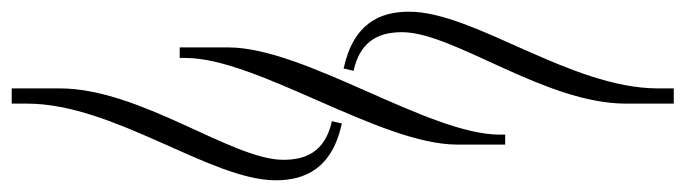

<svg xmlns="http://www.w3.org/2000/svg" viewBox="-29 -387 1171 328"><path d="M1122 -210V-236H1095C946 -236 781 -367 670 -367C621 -367 575 -348 558 -270L575 -266C587 -321 623 -332 658 -332C746 -332 902 -210 1040 -210ZM-9 -210H17C166 -210 331 -79 442 -79C491 -79 538 -98 555 -176L538 -180C526 -125 490 -114 455 -114C367 -114 211 -236 73 -236H-9ZM361 -306H278V-288H288C410 -288 621 -140 752 -140H834V-157H825C703 -157 492 -306 361 -306Z"/></svg>

Font: FoglihtenDeH02
Style: Regular
Weight: 500
Designer: gluk (gluksza@wp.pl|www.glukfonts.pl)
Version: Version 0.68